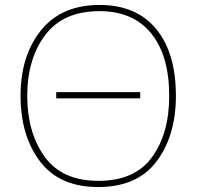

<svg xmlns="http://www.w3.org/2000/svg" viewBox="-20 -745 794 775"><path d="M546 -373V-348H207V-373ZM690 -358Q690 -532 610 -628.5Q530 -725 382 -725Q228 -725 145.5 -622.5Q63 -520 63 -359Q63 -197 141.5 -93.5Q220 10 376 10Q534 10 612 -93.5Q690 -197 690 -358ZM90 -359Q90 -507 162.5 -603.5Q235 -700 382 -700Q517 -700 590 -610.5Q663 -521 663 -358Q663 -206 593.5 -110.5Q524 -15 377 -15Q231 -15 160.5 -112Q90 -209 90 -359Z"/></svg>

Font: Noto Sans UI Thin
Style: Regular
Weight: 250
Designer: Monotype Design Team
Foundry: Monotype Imaging Inc.
Version: Version 1.901